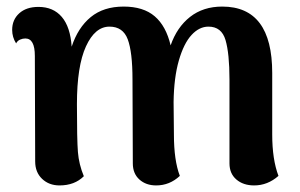

<svg xmlns="http://www.w3.org/2000/svg" viewBox="-20 -550 911 584"><path d="M827 -15Q794 14 753 14Q720 14 699 -4Q678 -22 678 -53V-308Q678 -387 666 -428Q654 -469 614 -469Q586 -469 562.5 -443.5Q539 -418 524 -366Q509 -314 508 -240L509 -141Q509 -62 527 -15Q496 14 455 14Q424 14 404 -4Q384 -22 384 -53L383 -308Q383 -392 368.5 -430.5Q354 -469 313 -469Q269 -469 241.5 -409Q214 -349 214 -233Q214 -125 217 -87.5Q220 -50 235 -14Q207 14 161 14Q129 14 108 -6Q87 -26 87 -59L86 -380Q86 -433 57 -433Q49 -433 41 -429.5Q33 -426 29 -418Q17 -437 17 -459Q17 -490 38.5 -509.5Q60 -529 97 -529Q142 -529 168 -498.5Q194 -468 198 -408Q217 -466 256 -498Q295 -530 356 -530Q416 -530 450.5 -500.5Q485 -471 499 -412Q518 -467 558 -498.5Q598 -530 656 -530Q808 -530 808 -328V-141Q808 -65 827 -15Z"/></svg>

Font: Arima Madurai Black
Style: Regular
Weight: 900
Designer: Joana Correia and Natanael Gama
Foundry: NDISCOVER
Version: Version 1.020